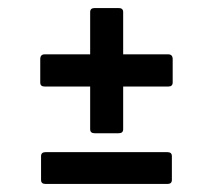

<svg xmlns="http://www.w3.org/2000/svg" viewBox="-20 -509 529 477"><path d="M215 -178Q204 -178 204 -188V-294H91Q80 -294 80 -304V-362Q80 -374 91 -374H204V-479Q204 -489 215 -489H275Q286 -489 286 -479V-374H398Q409 -374 409 -362V-304Q409 -294 398 -294H286V-188Q286 -178 275 -178ZM93 -52Q82 -52 82 -62V-121Q82 -131 93 -131H396Q407 -131 407 -121V-62Q407 -52 396 -52Z"/></svg>

Font: Sofia Sans Condensed SemiBold
Style: Regular
Weight: 600
Designer: Botio Nikoltchev, Ani Petrova
Foundry: lettersoup
Version: Version 4.101